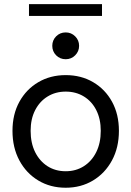

<svg xmlns="http://www.w3.org/2000/svg" viewBox="-20 -881 622 909"><path d="M291 7.8Q218.3 7.8 161.4 -26.4Q104.5 -60.5 71.8 -121.3Q39.1 -182.1 39.1 -261.7Q39.1 -339.8 71.8 -399.2Q104.5 -458.5 161.4 -491.9Q218.3 -525.4 291 -525.4Q364.3 -525.4 421.1 -491.9Q478 -458.5 510.5 -399.2Q543 -339.8 543 -261.7Q543 -182.1 510 -121.3Q477.1 -60.5 420.2 -26.4Q363.3 7.8 291 7.8ZM291 -70.3Q339.4 -70.3 377 -94.2Q414.6 -118.2 435.8 -161.1Q457 -204.1 457 -261.7Q457 -317.9 435.8 -359.6Q414.6 -401.4 377 -424.3Q339.4 -447.3 291 -447.3Q243.2 -447.3 205.6 -424.3Q168 -401.4 146.5 -359.6Q125 -317.9 125 -261.7Q125 -204.1 146.2 -161.1Q167.5 -118.2 204.8 -94.2Q242.2 -70.3 291 -70.3ZM291 -600.6Q264.2 -600.6 245.8 -619.1Q227.5 -637.7 227.5 -664.1Q227.5 -690.4 245.8 -709Q264.2 -727.5 291 -727.5Q317.4 -727.5 335.9 -709Q354.5 -690.4 354.5 -664.1Q354.5 -637.7 335.9 -619.1Q317.4 -600.6 291 -600.6ZM117.2 -805.7V-861.3H462.9V-805.7Z"/></svg>

Font: Reddit Sans
Style: Regular
Weight: 400
Designer: Stephen Hutchings
Foundry: Reddit
Version: Version 1.014